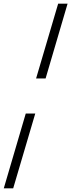

<svg xmlns="http://www.w3.org/2000/svg" viewBox="-66 -756 386 1040"><path d="M181 -331H129.5L249 -736H300ZM-45.5 264 73.5 -141H125L5.5 264Z"/></svg>

Font: Newsreader 20pt
Style: Italic
Weight: 400
Italic angle: -17°
Version: Version 1.003